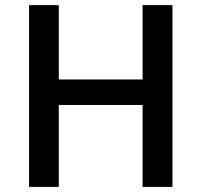

<svg xmlns="http://www.w3.org/2000/svg" viewBox="-20 -734 791 754"><path d="M657.2 0H540V-321.8H210.9V0H94.2V-713.9H210.9V-421.9H540V-713.9H657.2Z"/></svg>

Font: f1_2797           
Style: Regular
Weight: 600
Foundry: Ascender Corporation
Version: Version 1.10